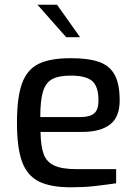

<svg xmlns="http://www.w3.org/2000/svg" viewBox="-20 -789 580 815"><path d="M52 -268Q52 -376 73.5 -435Q95 -494 144 -518Q193 -542 280 -542Q356 -542 401 -526Q446 -510 467 -471Q488 -432 488 -363Q488 -292 447 -260.5Q406 -229 329 -229H152Q153 -168 165.5 -134.5Q178 -101 211 -86Q244 -71 306 -71H473V-11Q418 -3 376 1.5Q334 6 281 6Q194 6 144.5 -19Q95 -44 73.5 -103Q52 -162 52 -268ZM320 -292Q361 -292 379.5 -307.5Q398 -323 398 -362Q398 -422 371.5 -445Q345 -468 280 -468Q229 -468 201.5 -453Q174 -438 162.5 -400.5Q151 -363 151 -292ZM139 -769H222L320 -631H261Z"/></svg>

Font: Exo Medium
Style: Regular
Weight: 500
Designer: Natanael Gama
Foundry: Natanael Gama
Version: Version 1.500; ttfautohint (v1.6)